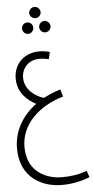

<svg xmlns="http://www.w3.org/2000/svg" viewBox="-71 -818 604 1241"><g transform="rotate(-5 230.5 -197.0)"><path d="M202 -705C222 -705 239 -721 239 -741C239 -761 222 -778 202 -778C182 -778 165 -761 165 -741C165 -721 182 -705 202 -705ZM147 -608C167 -608 183 -625 183 -645C183 -665 167 -682 147 -682C126 -682 110 -665 110 -645C110 -625 126 -608 147 -608ZM258 -608C278 -608 295 -625 295 -645C295 -665 278 -682 258 -682C238 -682 221 -665 221 -645C221 -625 238 -608 258 -608ZM278 384C348 384 410 370 461 349L446 307C392 327 342 334 283 334C194 334 59 289 59 118C59 -26 175 -138 336 -185L322 -232C282 -220 245 -204 213 -187C164 -199 89 -248 89 -328C89 -390 134 -441 204 -441C231 -441 250 -437 265 -433L276 -479C255 -485 233 -489 206 -489C120 -489 41 -431 41 -326C41 -232 108 -179 159 -153C63 -83 10 16 10 124C10 318 158 384 278 384Z"/></g></svg>

Font: Noto Sans Arabic ExtCond Light
Style: Regular
Weight: 300
Width: 2
Designer: Monotype Design Team, Nadine Chahine, Nizar Qandah and Khaled Hosny
Foundry: Monotype Imaging Inc.
Version: Version 2.012